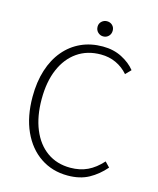

<svg xmlns="http://www.w3.org/2000/svg" viewBox="-120 -885 804 980"><g transform="rotate(15 282.0 -394.5)"><path d="M331 12Q250 12 187.5 -30Q125 -72 90 -149Q55 -226 55 -331Q55 -409 75 -472Q95 -535 132.5 -579.5Q170 -624 221.5 -647.5Q273 -671 336 -671Q393 -671 437.5 -648Q482 -625 508 -592L481 -564Q454 -595 417.5 -612Q381 -629 337 -629Q265 -629 212.5 -592.5Q160 -556 131.5 -489.5Q103 -423 103 -331Q103 -240 131 -172Q159 -104 211 -67Q263 -30 334 -30Q385 -30 425 -49Q465 -68 501 -108L526 -82Q489 -39 442.5 -13.5Q396 12 331 12ZM323 -721Q307 -721 295 -732.5Q283 -744 283 -762Q283 -779 295 -790Q307 -801 323 -801Q340 -801 351.5 -790Q363 -779 363 -762Q363 -744 351.5 -732.5Q340 -721 323 -721Z"/></g></svg>

Font: Source Sans 3 ExtraLight Light
Style: Regular
Weight: 300
Version: Version 3.052;hotconv 1.1.0;makeotfexe 2.6.0